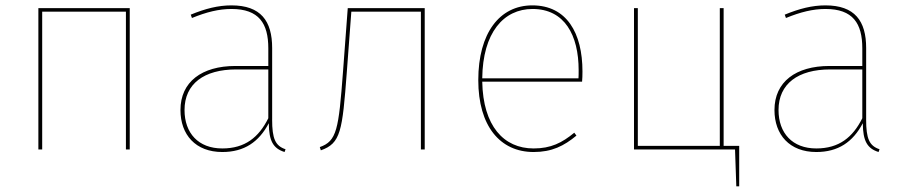

<svg xmlns="http://www.w3.org/2000/svg" viewBox="-20 -548 3318 704"><path d="M441.7 0H455.7V-518.3H120.7V0H134.7V-505.1H441.7Z M977.9 -110V-372C977.9 -471.4 936.1 -528.3 828.7 -528.3C780.1 -528.3 733.1 -516.4 679.4 -494.3L683.8 -482C736.7 -503.7 782.7 -515.1 828.7 -515.1C929.6 -515.1 963.8 -462.1 963.8 -370.7V-306.1H843.3C720.3 -306.1 641.7 -248.1 641.7 -144.6C641.7 -53.8 697.3 9.4 795.1 9.4C875.7 9.4 929.3 -27.5 965.6 -96.2C966.1 -30.9 981.8 -3.7 1023.4 9.4L1027 -0.7C989.6 -13.3 977.8 -39.1 977.8 -110ZM795.1 -3.7C707.3 -3.7 656.6 -60 656.6 -144.6C656.6 -241 728.6 -293.4 845.8 -293.4H963.8V-114.5C928.8 -44.3 878.3 -3.7 795.1 -3.7Z M1255.1 -518.3 1237.7 -285.4C1221.7 -72.6 1215 -30.7 1152.6 -8.7L1156.4 3.2C1229.4 -22.4 1235.3 -66.3 1251.7 -284.6L1268.2 -505.1H1523.3V0H1537.3V-518.3Z M2115.7 -285.9C2115.7 -427 2057.9 -528.3 1931.9 -528.3C1811.4 -528.3 1733.7 -426 1733.7 -254.3C1733.7 -86.3 1813.3 9.4 1936.6 9.4C2003.6 9.4 2048.1 -13 2093.6 -50.8L2085.7 -61.4C2040.7 -24.3 1999.9 -3.7 1936.6 -3.7C1826.9 -3.7 1751.2 -86.2 1748.2 -248.6H2114.3C2115.3 -260.4 2115.7 -271.4 2115.7 -285.8ZM2101.1 -260.8H1748.2C1750.1 -428 1826.2 -515.1 1932.7 -515.1C2050 -515.1 2101.7 -419.4 2101.7 -290.6C2101.7 -277.1 2101.7 -270.8 2101.1 -260.8Z M2633.3 -13.1V-518.3H2619.3V-13.1H2318.7V-518.3H2304.7V0H2675.1L2679.8 135.3H2690.4V-13.1Z M3155.9 -110V-372C3155.9 -471.4 3114.1 -528.3 3006.7 -528.3C2958.1 -528.3 2911.1 -516.4 2857.4 -494.3L2861.8 -482C2914.7 -503.7 2960.7 -515.1 3006.7 -515.1C3107.6 -515.1 3141.8 -462.1 3141.8 -370.7V-306.1H3021.3C2898.3 -306.1 2819.7 -248.1 2819.7 -144.6C2819.7 -53.8 2875.3 9.4 2973.1 9.4C3053.7 9.4 3107.3 -27.5 3143.6 -96.2C3144.1 -30.9 3159.8 -3.7 3201.4 9.4L3205 -0.7C3167.6 -13.3 3155.8 -39.1 3155.8 -110ZM2973.1 -3.7C2885.3 -3.7 2834.6 -60 2834.6 -144.6C2834.6 -241 2906.6 -293.4 3023.8 -293.4H3141.8V-114.5C3106.8 -44.3 3056.3 -3.7 2973.1 -3.7Z"/></svg>

Font: Fira Sans Hair
Style: Regular
Weight: 100
Designer: bBox Type GmbH & Carrois Corporate GbR & Edenspiekermann AG
Foundry: bBox Type GmbH & Carrois Corporate GbR & Edenspiekermann AG
Version: Version 4.300;PS 004.300;hotconv 1.0.88;makeotf.lib2.5.64775